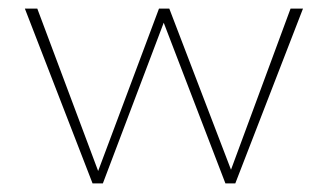

<svg xmlns="http://www.w3.org/2000/svg" viewBox="-20 -428 765 448"><path d="M687 -408 529 0H506L362 -375L220 0H196L38 -408H67L209 -29L351 -408H375L519 -32L658 -408Z"/></svg>

Font: Ysabeau Infant Extralight
Style: Regular
Weight: 200
Designer: Christian Thalmann (Catharsis Fonts)
Version: Version 0.003